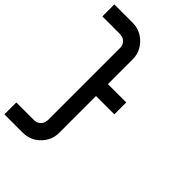

<svg xmlns="http://www.w3.org/2000/svg" viewBox="-284 -951 1235 1235"><g transform="rotate(45 333.5 -333.0)"><path d="M166.7 58.3Q188.3 56.7 205.4 40.4Q222.5 24.2 222.5 0H224.2V-666.7Q222.5 -688.3 206.7 -705.4Q190.8 -722.5 166.7 -722.5V-724.2H0V-833.3H166.7Q235 -833.3 284.2 -784.2Q333.3 -735 333.3 -666.7V-441.7H500V-333.3H333.3V0Q333.3 69.2 284.6 117.9Q235.8 166.7 166.7 166.7H0V58.3Z"/></g></svg>

Font: 0xA000-Squareish-Mono
Style: Squareish-Mono-Bold
Weight: 700
Version: Version 0.1